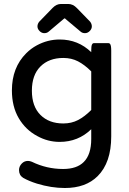

<svg xmlns="http://www.w3.org/2000/svg" viewBox="-20 -715 656 976"><path d="M301.8 -420.4Q229 -420.4 185.5 -377Q142.1 -333.5 142.1 -253.9Q142.1 -174.3 185.5 -130.9Q229 -87.4 301.8 -87.4Q343.3 -87.4 376.7 -104.7Q410.2 -122.1 443.8 -155.8V-352.1Q410.2 -385.7 376.7 -403.1Q343.3 -420.4 301.8 -420.4ZM76.7 149.4Q76.7 130.4 91.3 115.7Q104 103 122.1 103Q131.8 103 142.1 107.4Q217.3 144 300.8 144Q370.6 144 405.8 108.4Q443.8 70.8 443.8 -8.8V-58.1Q377.4 6.3 283.2 6.3Q223.1 6.3 169.4 -23.4Q110.4 -54.7 75.4 -114Q40.5 -173.3 40.5 -255.4Q40.5 -371.6 113.3 -444.3Q137.2 -468.3 167 -484.4Q222.2 -514.2 283.2 -514.2Q377.4 -514.2 443.8 -449.7V-458Q443.8 -479.5 447.3 -488.3Q448.2 -490.7 450.7 -493.2Q453.1 -495.6 457 -495.6H532.2Q536.1 -495.1 538.6 -492.7Q545.4 -486.3 545.4 -458V-21.5Q545.4 111.3 476.6 180.2Q416 240.7 309.6 240.7Q240.7 240.7 167.5 218.3Q127 205.6 97.7 189Q76.7 175.8 76.7 149.4ZM179.7 -605Q247.6 -675.3 248 -675.3Q267.1 -694.8 290 -694.8H327.1Q351.1 -694.8 371.1 -673.8L438 -605Q446.8 -593.8 446.8 -580.8Q446.8 -567.9 436 -557.1Q425.3 -546.4 411.9 -546.4Q398.4 -546.4 389.2 -554.7L312.5 -619.1L311.5 -620.6Q310.5 -621.6 309.3 -621.6Q308.1 -621.6 307.6 -621.6Q306.2 -621.1 304.2 -619.1L228 -554.7Q218.8 -546.4 205.3 -546.4Q191.9 -546.4 181.2 -557.1Q170.4 -567.9 170.4 -580.8Q170.4 -593.8 179.7 -605Z"/></svg>

Font: YuPearl-Medium
Style: Medium
Weight: 500
Designer: Max Yao
Foundry: Max-Everyday
Version: Version 1.011; ttfautohint (v1.8.3)